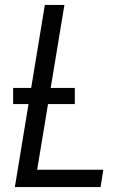

<svg xmlns="http://www.w3.org/2000/svg" viewBox="-20 -755 540 775"><path d="M40 0 161 -735H240L130 -70H397L386 0ZM282 -335H33V-400H282Z"/></svg>

Font: Iosevka Term Oblique
Style: Regular
Weight: 400
Italic angle: -9°
Monospace: yes
Designer: Belleve Invis
Foundry: Belleve Invis
Version: Version 31.4.0